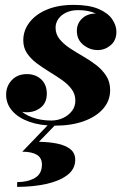

<svg xmlns="http://www.w3.org/2000/svg" viewBox="-20 -492 507 767"><path d="M199.5 10Q141 10 97.2 -5.5Q53.5 -21 29 -49Q4.5 -77 4.5 -114Q4.5 -148 27.2 -172Q50 -196 87.5 -196Q122 -196 144.5 -175Q167 -154 167 -118Q167 -81.5 143 -62.5Q119 -43.5 86.5 -43.5Q64.5 -43.5 46 -53.5Q27.5 -63.5 16.5 -79.5Q5.5 -95.5 5.5 -114H32.5Q32.5 -82.5 53.2 -59.2Q74 -36 108.5 -23.2Q143 -10.5 184.5 -10.5Q210.5 -10.5 232.5 -21Q254.5 -31.5 267.8 -49.2Q281 -67 281 -90Q281 -116 266 -136Q251 -156 227.5 -172.5Q204 -189 177.2 -205.2Q150.5 -221.5 126.8 -239.2Q103 -257 88 -279.2Q73 -301.5 73 -331Q73 -370 97.5 -402.2Q122 -434.5 167 -453.5Q212 -472.5 274 -472.5Q336 -472.5 373.8 -456.2Q411.5 -440 428.2 -415.2Q445 -390.5 445 -365.5Q445 -330.5 422 -311.2Q399 -292 370.5 -292Q338.5 -292 312.8 -312.8Q287 -333.5 287 -369Q287 -398 308 -418Q329 -438 363.5 -438Q395 -438 419.5 -418.2Q444 -398.5 444 -365.5H420.5Q420.5 -387 405 -406.5Q389.5 -426 361 -438.8Q332.5 -451.5 292 -451.5Q265 -451.5 244.8 -442Q224.5 -432.5 213.2 -416.5Q202 -400.5 202 -381.5Q202 -355.5 217.8 -336Q233.5 -316.5 258.2 -300Q283 -283.5 311 -267.5Q339 -251.5 363.8 -232.5Q388.5 -213.5 404.2 -189.2Q420 -165 420 -132Q420 -89.5 392 -57.5Q364 -25.5 314.5 -7.8Q265 10 199.5 10ZM48.5 254.5V235.5Q90 235.5 118.8 219.2Q147.5 203 147.5 165.5Q147.5 138.5 127 126.2Q106.5 114 69 114L182.5 -4H211.5L135.5 74.5Q175 75 207.8 81.5Q240.5 88 260.5 103.5Q280.5 119 280.5 146.5Q280.5 183.5 248.8 207.5Q217 231.5 164.2 243Q111.5 254.5 48.5 254.5Z"/></svg>

Font: Bodoni Moda 11pt ExtraBold
Style: Italic
Weight: 800
Italic angle: -13°
Version: Version 2.004